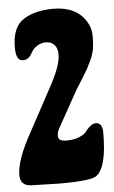

<svg xmlns="http://www.w3.org/2000/svg" viewBox="-63 -765 479 809"><g transform="rotate(-5 176.5 -360.0)"><path d="M332 -660Q349 -633 349 -600.5Q349 -568 345.5 -546Q342 -524 330.5 -499Q319 -474 313 -463Q307 -452 286.5 -419.5Q266 -387 261 -379L172 -219Q166 -205 166 -192Q166 -170 199.5 -170Q233 -170 254 -179Q275 -188 282 -196L289 -205Q311 -232 330 -232Q358 -232 358 -190Q358 -46 315 -12Q298 8 156 8L37 5Q-10 3 -10 -42Q-10 -107 55 -222L152 -402Q199 -487 199 -535Q199 -560 187 -573.5Q175 -587 163 -588L151 -590Q130 -590 113 -579Q96 -568 90 -556L83 -545Q71 -523 47 -523Q18 -523 18 -580Q18 -665 66.5 -696.5Q115 -728 193 -728Q291 -728 332 -660Z"/></g></svg>

Font: Chicle
Style: Regular
Weight: 400
Designer: Angel Koziupa and Alejandro Paul
Foundry: Angel Koziupa and Alejandro Paul
Version: Version 1.000